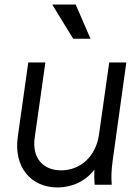

<svg xmlns="http://www.w3.org/2000/svg" viewBox="-20 -810 614 842"><path d="M232 12C297 12 356 -16 394 -66C393 -44 393 -24 395 0H470C467 -38 469 -66 474 -105L534 -536H459L414 -219C400 -123 332 -63 248 -63C168 -63 120 -118 132 -205L179 -536H104L58 -210C39 -76 117 12 232 12ZM209 -790 301 -640H377L312 -790Z"/></svg>

Font: Mluvka
Style: Italic
Weight: 400
Italic angle: -8°
Designer: Modified by Jiří Krblich, Original typeface by Gumpita Rahayu
Foundry: Gumpita Rahayu & Jiří Krblich
Version: Version 2.000;Glyphs 3.1.1 (3134)